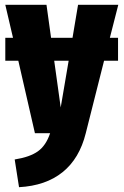

<svg xmlns="http://www.w3.org/2000/svg" viewBox="-20 -553 513 797"><path d="M470 -396V-301H412L336 0Q310 105 240 161.5Q170 218 59 224L41 109Q104 99 137.5 75Q171 51 188 0H125L56 -301H2V-396H34L2 -533H173L192 -396H281L304 -533H471L436 -396ZM232 -107 265 -301H205Z"/></svg>

Font: Fira Sans Extra Condensed ExtraBold
Style: Regular
Weight: 800
Width: 1
Designer: Carrois Corporate & Edenspiekermann AG
Foundry: Carrois Corporate GbR & Edenspiekermann AG
Version: Version 4.203